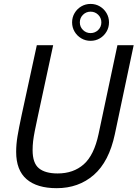

<svg xmlns="http://www.w3.org/2000/svg" viewBox="-20 -974 719 1004"><path d="M580.5 -272Q550 -128.5 470.5 -59.2Q391 10 276.5 10Q173.5 10 119 -37Q64.5 -84 64.5 -180Q64.5 -219.5 71.5 -261.5Q78.5 -303.5 93 -371.5L172.5 -737.5H258L177.5 -364Q168 -320 162 -289.8Q156 -259.5 153.2 -236.2Q150.5 -213 150.5 -189Q150.5 -121 183.5 -94Q216.5 -67 281.5 -67Q364 -67 418 -114.8Q472 -162.5 495.5 -273.5L594 -737.5H679ZM453.5 -801Q477 -801 493.5 -817.2Q510 -833.5 510 -857Q510 -880.5 493.5 -896.8Q477 -913 453.5 -913Q430.5 -913 414 -896.8Q397.5 -880.5 397.5 -857Q397.5 -833.5 414 -817.2Q430.5 -801 453.5 -801ZM453.5 -760.5Q427 -760.5 405 -773.5Q383 -786.5 370 -808.5Q357 -830.5 357 -857Q357 -883.5 370 -905.5Q383 -927.5 405 -940.5Q427 -953.5 453.5 -953.5Q480.5 -953.5 502.2 -940.5Q524 -927.5 537 -905.5Q550 -883.5 550 -857Q550 -830.5 537 -808.5Q524 -786.5 502.2 -773.5Q480.5 -760.5 453.5 -760.5Z"/></svg>

Font: Epilogue
Style: Italic
Weight: 400
Italic angle: -12°
Designer: Tyler Finck
Foundry: Etcetera Type Co
Version: Version 2.112